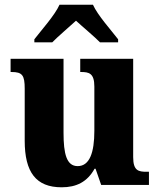

<svg xmlns="http://www.w3.org/2000/svg" viewBox="-20 -786 678 816"><path d="M126 -619V-606H202C225 -630 275 -672 303 -698C331 -672 384 -628 405 -606H482V-619C453 -657 395 -721 375 -766H233C213 -721 155 -657 126 -619ZM242 10C305 10 351 -13 382 -69H386L410 0H613V-56H603C569 -56 546 -60 546 -118V-536H321V-480H324C358 -480 381 -475 381 -418V-230C381 -138 361 -80 310 -80C263 -80 250 -132 250 -222V-536H25V-480H29C75 -480 85 -466 85 -409V-188C85 -54 133 10 242 10Z"/></svg>

Font: Noto Serif Tamil SemiCondensed ExtraBold
Style: Regular
Weight: 800
Width: 4
Designer: Indian Type Foundry, Tom Grace, and the Monotype Design Team
Foundry: Monotype Imaging Inc.
Version: Version 2.004